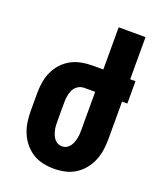

<svg xmlns="http://www.w3.org/2000/svg" viewBox="-138 -824 775 920"><g transform="rotate(20 250.0 -363.5)"><path d="M246 8Q218 8 190 2Q162 -4 138 -19Q114 -34 96 -56Q78 -78 67 -104.5Q56 -131 52 -159Q48 -187 48 -215V-305Q48 -333 52.5 -361Q57 -389 68.5 -414.5Q80 -440 99 -461Q118 -482 142.5 -495.5Q167 -509 194.5 -514.5Q222 -520 250 -520H307V-735H444V-520H471V-406H444V-215Q444 -187 440 -159Q436 -131 425 -104.5Q414 -78 396 -56Q378 -34 354 -19Q330 -4 302 2Q274 8 246 8ZM246 -106Q258 -106 268.5 -111.5Q279 -117 286 -126.5Q293 -136 297 -147Q301 -158 303.5 -169Q306 -180 306.5 -191.5Q307 -203 307 -215V-406H250Q233 -406 218.5 -396Q204 -386 197 -371Q190 -356 187.5 -339Q185 -322 185 -305V-215Q185 -203 185.5 -191.5Q186 -180 188.5 -169Q191 -158 195 -147Q199 -136 206 -126.5Q213 -117 223.5 -111.5Q234 -106 246 -106Z"/></g></svg>

Font: Iosevka Heavy
Style: Regular
Weight: 900
Monospace: yes
Designer: Belleve Invis
Foundry: Belleve Invis
Version: Version 32.5.0; ttfautohint (v1.8.4)